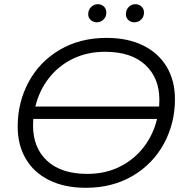

<svg xmlns="http://www.w3.org/2000/svg" viewBox="-20 -886 879 912"><path d="M811 -415Q811 -300 758.5 -203.5Q706 -107 610 -50.5Q514 6 388 6Q286 6 213 -30.5Q140 -67 102 -132.5Q64 -198 64 -285Q64 -400 116 -496.5Q168 -593 264 -649.5Q360 -706 486 -706Q588 -706 661 -669.5Q734 -633 772.5 -567.5Q811 -502 811 -415ZM148 -380H736Q737 -391 737 -412Q737 -516 670 -578Q603 -640 479 -640Q394 -640 325.5 -606.5Q257 -573 211.5 -514Q166 -455 148 -380ZM726 -321H138Q137 -310 137 -289Q137 -184 204 -122Q271 -60 395 -60Q480 -60 548.5 -94Q617 -128 662.5 -187Q708 -246 726 -321ZM399 -818Q399 -839 412.5 -852.5Q426 -866 444 -866Q462 -866 473.5 -855Q485 -844 485 -826Q485 -806 471.5 -793Q458 -780 440 -780Q423 -780 411 -791Q399 -802 399 -818ZM578 -818Q578 -839 591 -852.5Q604 -866 623 -866Q640 -866 652 -855Q664 -844 664 -826Q664 -806 650.5 -793Q637 -780 618 -780Q601 -780 589.5 -791Q578 -802 578 -818Z"/></svg>

Font: Montserrat Alternates
Style: Italic
Weight: 400
Italic angle: -11.3°
Designer: Julieta Ulanovsky
Foundry: Julieta Ulanovsky
Version: Version 7.200